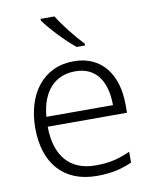

<svg xmlns="http://www.w3.org/2000/svg" viewBox="-86 -831 725 906"><g transform="rotate(-10 276.0 -378.0)"><path d="M238 -766H171V-758C200 -717 266 -646 316 -606H356V-615C318 -654 264 -722 238 -766ZM290 -542C142 -542 57 -424 57 -262C57 -95 145 10 305 10C373 10 421 -1 474 -24V-76C415 -50 373 -40 307 -40C185 -40 117 -118 116 -259H496V-298C496 -440 426 -542 290 -542ZM289 -494C390 -494 437 -418 437 -306H118C128 -427 191 -494 289 -494Z"/></g></svg>

Font: Noto Sans Telugu Light
Style: Regular
Weight: 300
Designer: Jelle Bosma - Monotype Design Team
Foundry: Monotype Imaging Inc.
Version: Version 2.005